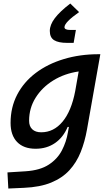

<svg xmlns="http://www.w3.org/2000/svg" viewBox="-20 -828 626 1082"><path d="M26.9 234.4 22 143.6 124.5 137.2Q206.1 131.8 255.1 99.6Q304.2 67.4 329.1 19Q354 -29.3 362.8 -82.5L368.2 -112.8H361.3Q336.4 -53.7 289.8 -21.7Q243.2 10.3 180.7 10.3Q113.3 10.3 76.4 -27.8Q39.6 -65.9 39.6 -135.3Q39.6 -223.1 76.9 -294.7Q114.3 -366.2 181.6 -417Q249 -467.8 339.6 -495.1Q430.2 -522.5 536.1 -522.5H545.4L470.2 -98.1Q458 -29.3 434.8 28.8Q411.6 86.9 371.6 130.9Q331.5 174.8 268.8 200.7Q206.1 226.6 114.7 230.5ZM423.3 -425.3Q343.3 -413.6 280.3 -374.8Q217.3 -335.9 180.7 -277.3Q144 -218.8 144 -147.5Q144 -116.2 161.9 -99.4Q179.7 -82.5 212.4 -82.5Q282.7 -82.5 332.5 -142.3Q382.3 -202.1 403.8 -314.5ZM358.4 -586.4Q309.1 -586.4 284.9 -601.6Q260.7 -616.7 260.7 -653.8Q260.7 -688 288.8 -725.3Q316.9 -762.7 376 -808.1L425.8 -759.8Q343.3 -702.1 343.3 -674.8Q343.3 -659.2 376 -659.2H407.7L395 -586.4Z"/></svg>

Font: CaskaydiaCove NFP
Style: Italic
Weight: 400
Italic angle: -10°
Designer: Aaron Bell
Foundry: Saja Typeworks
Version: Version 2111.001; VTT 6.35;Nerd Fonts 3.1.1